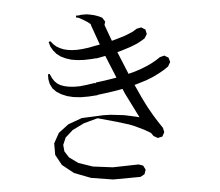

<svg xmlns="http://www.w3.org/2000/svg" viewBox="-57 -882 1113 971"><g transform="rotate(-5 500.0 -396.0)"><path d="M666 -652.3 646.5 -643.6 624 -634.8 574.2 -619.1 555.7 -614.3 602.5 -500 635.7 -508.8 668 -519.5 697.3 -531.2 722.7 -543 747.1 -556.6 767.6 -570.3 791 -576.2 811.5 -563.5 817.4 -541 804.7 -519.5 780.3 -502.9 752 -487.3 721.7 -472.7 689.5 -460 654.3 -449.2 627.9 -441.4 659.2 -373 683.6 -324.2 708 -281.2 730.5 -245.1 752 -212.9 756.8 -190.4 745.1 -168.9 721.7 -164.1 701.2 -175.8 689.5 -192.4 658.2 -210.9 609.4 -234.4 582 -245.1 521.5 -263.7 426.8 -290 355.5 -270.5 295.9 -241.2 257.8 -207 242.2 -170.9 245.1 -137.7 265.6 -105.5 310.5 -73.2 381.8 -48.8 482.4 -36.1 613.3 -39.1 635.7 -31.2 646.5 -9.8 638.7 12.7 617.2 24.4 478.5 25.4 368.2 7.8 284.2 -24.4 226.6 -70.3 197.3 -124V-182.6L225.6 -233.4L277.3 -272.5L347.7 -297.9L416 -300.8L455.1 -302.7L492.2 -301.8L527.3 -297.9L561.5 -293.9L593.8 -287.1L624 -280.3L638.7 -276.4L576.2 -401.4L565.4 -426.8L533.2 -420.9L488.3 -414.1L440.4 -408.2L435.5 -406.2L391.6 -403.3H351.6L315.4 -407.2L283.2 -415L254.9 -426.8L231.4 -441.4L212.9 -460L201.2 -483.4L196.3 -507.8V-533.2L205.1 -534.2L214.8 -512.7L225.6 -496.1L238.3 -483.4L253.9 -473.6L272.5 -466.8L293.9 -461.9L321.3 -459H351.6L387.7 -462.9L427.7 -468.8L433.6 -466.8V-470.7L479.5 -476.6L522.5 -483.4L540 -486.3L493.2 -600.6L447.3 -591.8V-592.8L419.9 -590.8L383.8 -589.8L350.6 -591.8L320.3 -596.7L293 -605.5L268.6 -617.2L248 -632.8L232.4 -651.4L220.7 -671.9L213.9 -695.3L222.7 -699.2L236.3 -682.6L252 -668.9L267.6 -660.2L286.1 -652.3L305.7 -647.5L328.1 -644.5L353.5 -643.6L381.8 -645.5L413.1 -649.4L447.3 -656.2L470.7 -660.2L433.6 -764.6L435.5 -765.6L417 -780.3L396.5 -793L375 -804.7L363.3 -806.6V-816.4H377L389.6 -818.4H403.3H417L429.7 -816.4L443.4 -813.5L456.1 -810.5L469.7 -805.7L482.4 -800.8L495.1 -793.9L507.8 -773.4L502.9 -756.8L533.2 -673.8L557.6 -680.7L581.1 -687.5L602.5 -694.3L622.1 -702.1L638.7 -709L652.3 -716.8L663.1 -723.6L686.5 -728.5L707 -715.8L711.9 -692.4L699.2 -671.9L683.6 -662.1Z"/></g></svg>

Font: Kurinto Seri
Style: Regular
Weight: 400
Designer: Kurinto was developed by Clint Goss from a range of fonts that are compatible with the SIL Open Font License Version 1.1
Foundry: Clinton F. Goss
Version: Version 2.196; July 25, 2020